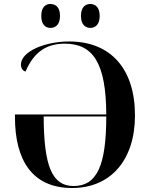

<svg xmlns="http://www.w3.org/2000/svg" viewBox="-20 -933 753 963"><path d="M433 -793C458 -793 480 -810 480 -853C480 -897 458 -913 433 -913C408 -913 386 -897 386 -853C386 -810 408 -793 433 -793ZM233 -793C259 -793 281 -810 281 -853C281 -897 259 -913 233 -913C208 -913 187 -897 187 -853C187 -810 208 -793 233 -793ZM342 10C533 10 657 -128 657 -354C657 -587 536 -725 327 -725C204 -725 85 -674 85 -609C85 -591 94 -578 108 -574C152 -677 218 -714 305 -714C447 -714 512 -616 513 -359H55V-346C55 -130 141 10 342 10ZM349 0C241 0 200 -100 199 -349H513C513 -100 465 0 349 0Z"/></svg>

Font: Noto Serif Display SemiBold
Style: Regular
Weight: 600
Designer: Monotype Design Team
Foundry: Monotype Imaging Inc.
Version: Version 2.009